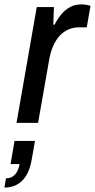

<svg xmlns="http://www.w3.org/2000/svg" viewBox="-60 -558 431 872"><path d="M15 0 107 -526H185L182 -446H188Q201 -472 218 -492.5Q235 -513 257.5 -525.5Q280 -538 309 -538Q323 -538 333.5 -536Q344 -534 351 -531L334 -434H300Q273 -434 250.5 -424Q228 -414 211 -395.5Q194 -377 181.5 -349Q169 -321 163 -285L113 0ZM-40 294 -33 252Q-7 252 8.5 234.5Q24 217 29 187H-12L6 82H99L84 167Q76 213 58 241Q40 269 15 281.5Q-10 294 -40 294Z"/></svg>

Font: Archivo SemiCondensed Medium
Style: Italic
Weight: 500
Width: 4
Italic angle: -10°
Designer: Hector Gatti
Foundry: Omnibus-Type
Version: Version 2.001